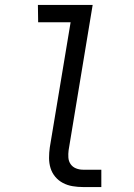

<svg xmlns="http://www.w3.org/2000/svg" viewBox="-20 -755 540 775"><path d="M315 0Q294 0 273 -3.5Q252 -7 234 -16.5Q216 -26 203 -41.5Q190 -57 184 -76.5Q178 -96 178 -117.5Q178 -139 181 -160L265 -665H134L133 -735H354L257 -149Q255 -134 256 -119Q257 -104 265 -92.5Q273 -81 286.5 -75.5Q300 -70 315 -70H389V0Z"/></svg>

Font: Iosevka Curly Slab
Style: Italic
Weight: 400
Italic angle: -9°
Monospace: yes
Designer: Belleve Invis
Foundry: Belleve Invis
Version: Version 22.1.2; ttfautohint (v1.8.4)